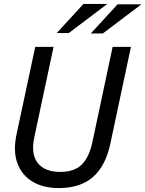

<svg xmlns="http://www.w3.org/2000/svg" viewBox="-20 -937 738 975"><path d="M450 -219 552 -699H645L540 -206Q516 -94 452 -38Q388 18 278 18Q199 18 144.5 -15Q90 -48 68 -109Q46 -170 64 -255L159 -699H252L154 -239Q136 -155 171.5 -109.5Q207 -64 286 -64Q357 -64 395 -101Q433 -138 450 -219ZM268 -769 404 -917H525L329 -769ZM441 -767 577 -915H698L502 -767Z"/></svg>

Font: Fragment Mono
Style: Italic
Weight: 400
Italic angle: -12°
Designer: Wei Huang based on Nimbus Sans by URW Studio, based on Helvetica by Max Miedinger.
Foundry: Wei Huang
Version: Version 1.011; ttfautohint (v1.8.4.7-5d5b)